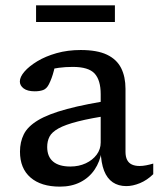

<svg xmlns="http://www.w3.org/2000/svg" viewBox="-20 -686 596 716"><path d="M413 -315.5 397.5 -257Q318.5 -245.5 270.8 -233.2Q223 -221 198 -207Q173 -193 164.5 -176.2Q156 -159.5 156 -138Q156 -102 178 -83.5Q200 -65 242.5 -65Q274 -65 299.8 -77Q325.5 -89 340.5 -109.2Q355.5 -129.5 355.5 -154.5V-335Q355.5 -387 332.8 -411.8Q310 -436.5 251.5 -436.5Q223.5 -436.5 199.5 -433.2Q175.5 -430 154 -424L189 -457Q185 -438 181 -422.8Q177 -407.5 172.5 -395.2Q168 -383 162.5 -372Q154 -355 140.8 -350.2Q127.5 -345.5 109.5 -345.5Q82.5 -345.5 68.2 -356.2Q54 -367 54 -382Q54 -399 71.2 -419Q88.5 -439 119 -457.5Q149.5 -476 191 -487.8Q232.5 -499.5 281 -499.5Q342.5 -499.5 379 -482Q415.5 -464.5 431.8 -432Q448 -399.5 448 -355V-120Q448 -101.5 454 -89.8Q460 -78 471.8 -72.5Q483.5 -67 500.5 -67Q512 -67 525 -69.5Q538 -72 551.5 -76V-36.5Q528.5 -14 501.8 -3Q475 8 451 8Q421.5 8 400.5 -6.2Q379.5 -20.5 368.2 -49.2Q357 -78 355.5 -122L359.5 -123.5Q353 -83 332.5 -53Q312 -23 279.2 -6.5Q246.5 10 203.5 10Q133 10 93.8 -24Q54.5 -58 54.5 -120.5Q54.5 -156.5 68.8 -185.2Q83 -214 121.2 -237.2Q159.5 -260.5 230 -279.5Q300.5 -298.5 413 -315.5ZM114.5 -604V-666H408.5V-604Z"/></svg>

Font: Newsreader 9pt
Style: Regular
Weight: 400
Designer: Hugues Gentile
Foundry: Production Type
Version: Version 1.003